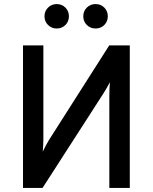

<svg xmlns="http://www.w3.org/2000/svg" viewBox="-20 -923 750 943"><path d="M93 0V-700H193V-240Q193 -228.5 192.2 -210.8Q191.5 -193 190 -178.5Q196.5 -192.5 205.2 -208.5Q214 -224.5 220 -234.5L516.5 -700H617.5V0H517V-451Q517 -473 517.8 -489.8Q518.5 -506.5 520 -519.5Q513.5 -507 502.5 -488Q491.5 -469 484 -458L189 0ZM449.5 -783Q424 -783 406.5 -800.2Q389 -817.5 389 -843Q389 -868.5 406.5 -885.8Q424 -903 449.5 -903Q475 -903 492.2 -885.8Q509.5 -868.5 509.5 -843Q509.5 -817.5 492.2 -800.2Q475 -783 449.5 -783ZM258.5 -783Q233.5 -783 216 -800.2Q198.5 -817.5 198.5 -843Q198.5 -868.5 216 -885.8Q233.5 -903 258.5 -903Q284 -903 301.2 -885.8Q318.5 -868.5 318.5 -843Q318.5 -817.5 301.2 -800.2Q284 -783 258.5 -783Z"/></svg>

Font: Overpass Medium
Style: Regular
Weight: 500
Designer: Delve Withrington, Dave Bailey, Thomas Jockin
Foundry: Delve Fonts LLC
Version: Version 4.000